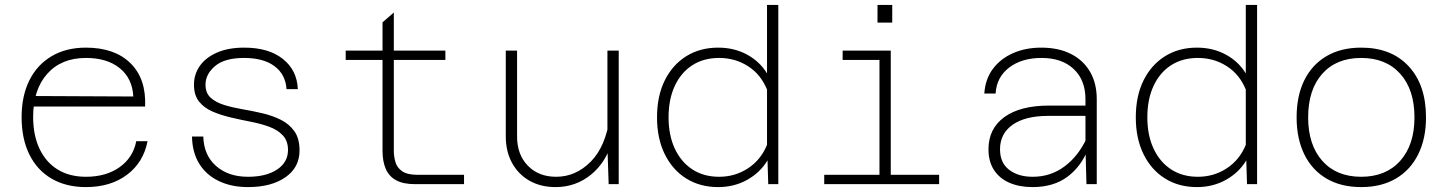

<svg xmlns="http://www.w3.org/2000/svg" viewBox="-20 -750 5890 782"><path d="M330 12Q249 12 190 -22.5Q131 -57 99.5 -121Q68 -185 68 -273Q68 -359 99.5 -422.5Q131 -486 190 -521Q249 -556 330 -556Q447 -556 511.5 -492.5Q576 -429 571 -316H105V-359L523 -357Q519 -431 467.5 -472.5Q416 -514 330 -514Q230 -514 172.5 -449.5Q115 -385 115 -274Q115 -199 141 -144Q167 -89 215 -59.5Q263 -30 330 -30Q412 -30 467 -69Q522 -108 535 -175H581Q564 -88 497 -38Q430 12 330 12Z M990 12Q922 12 870.5 -13Q819 -38 791 -84Q763 -130 762 -194H808Q810 -118 860 -74Q910 -30 990 -30Q1064 -30 1108.5 -59.5Q1153 -89 1153 -139Q1153 -176 1132 -198.5Q1111 -221 1077 -233.5Q1043 -246 1002 -254Q961 -262 920.5 -271.5Q880 -281 846 -295.5Q812 -310 791 -336Q770 -362 770 -405Q770 -447 793.5 -481Q817 -515 863 -535.5Q909 -556 975 -556Q1074 -556 1132 -510Q1190 -464 1193 -387H1147Q1143 -447 1098 -480.5Q1053 -514 974 -514Q895 -514 856 -481Q817 -448 817 -405Q817 -371 838 -352Q859 -333 893 -322.5Q927 -312 968 -305Q1009 -298 1049.5 -288.5Q1090 -279 1124 -262Q1158 -245 1179 -215.5Q1200 -186 1200 -137Q1200 -68 1142.5 -28Q1085 12 990 12Z M1670 0Q1623 0 1594 -15.5Q1565 -31 1551.5 -61.5Q1538 -92 1538 -136V-659L1584 -699V-136Q1584 -113 1590.5 -90Q1597 -67 1618 -52.5Q1639 -38 1681 -38H1870V0ZM1388 -506V-544H1794V-506Z M2086 -544V-194Q2086 -120 2130 -75Q2174 -30 2245 -30Q2325 -30 2386 -91.5Q2447 -153 2464 -274L2475 -180Q2450 -90 2387.5 -39Q2325 12 2243 12Q2182 12 2136.5 -14Q2091 -40 2065.5 -86.5Q2040 -133 2040 -195V-544ZM2500 -544V0H2459L2454 -149V-544Z M2905 -556Q2970 -556 3022 -528Q3074 -500 3104 -451V-730H3150V0H3109L3106 -97Q3077 -48 3024 -18Q2971 12 2905 12Q2831 12 2775 -23Q2719 -58 2687.5 -122Q2656 -186 2656 -272Q2656 -359 2687.5 -422.5Q2719 -486 2775 -521Q2831 -556 2905 -556ZM2909 -30Q2974 -30 3026.5 -64.5Q3079 -99 3104 -160V-385Q3079 -447 3026.5 -480.5Q2974 -514 2909 -514Q2846 -514 2800 -484.5Q2754 -455 2728.5 -400.5Q2703 -346 2703 -272Q2703 -199 2728.5 -144.5Q2754 -90 2800 -60Q2846 -30 2909 -30Z M3562 0V-544H3608V0ZM3337 0V-38H3805V0ZM3412 -506V-544H3585V-506ZM3554 -658V-730H3614V-658Z M4405 0 4401 -150V-346Q4401 -424 4353 -469Q4305 -514 4222 -514Q4142 -514 4090.5 -475Q4039 -436 4035 -369H3989Q3993 -428 4024 -469.5Q4055 -511 4106 -533.5Q4157 -556 4221 -556Q4291 -556 4341.5 -530.5Q4392 -505 4419.5 -458Q4447 -411 4447 -346V0ZM4185 12Q4132 12 4091.5 -5.5Q4051 -23 4028.5 -57.5Q4006 -92 4006 -142Q4006 -226 4070.5 -273Q4135 -320 4253 -320H4413V-278H4249Q4156 -278 4104.5 -242Q4053 -206 4053 -142Q4053 -87 4090 -58.5Q4127 -30 4186 -30Q4259 -30 4315.5 -72Q4372 -114 4406 -187L4412 -144Q4384 -72 4327.5 -30Q4271 12 4185 12Z M4855 -556Q4920 -556 4972 -528Q5024 -500 5054 -451V-730H5100V0H5059L5056 -97Q5027 -48 4974 -18Q4921 12 4855 12Q4781 12 4725 -23Q4669 -58 4637.5 -122Q4606 -186 4606 -272Q4606 -359 4637.5 -422.5Q4669 -486 4725 -521Q4781 -556 4855 -556ZM4859 -30Q4924 -30 4976.5 -64.5Q5029 -99 5054 -160V-385Q5029 -447 4976.5 -480.5Q4924 -514 4859 -514Q4796 -514 4750 -484.5Q4704 -455 4678.5 -400.5Q4653 -346 4653 -272Q4653 -199 4678.5 -144.5Q4704 -90 4750 -60Q4796 -30 4859 -30Z M5524 12Q5442 12 5383 -22.5Q5324 -57 5292.5 -121Q5261 -185 5261 -272Q5261 -360 5292.5 -423.5Q5324 -487 5383 -521.5Q5442 -556 5524 -556Q5647 -556 5717.5 -480Q5788 -404 5788 -272Q5788 -185 5756 -121Q5724 -57 5665 -22.5Q5606 12 5524 12ZM5524 -30Q5625 -30 5683 -95Q5741 -160 5741 -272Q5741 -385 5683 -449.5Q5625 -514 5524 -514Q5423 -514 5365.5 -449.5Q5308 -385 5308 -272Q5308 -160 5365.5 -95Q5423 -30 5524 -30Z"/></svg>

Font: Azeret Mono Thin Thin
Style: Regular
Weight: 250
Version: Version 1.002